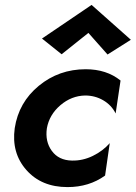

<svg xmlns="http://www.w3.org/2000/svg" viewBox="-20 -752 553 782"><path d="M340 -618 231 -531 151 -595 353 -732 513 -590 418 -530ZM171 -230Q163 -176 191 -137.5Q219 -99 273 -98Q317 -97 358 -117Q399 -137 427 -169L408 -37Q343 10 255 10Q149 10 87.5 -59.5Q26 -129 40 -230Q56 -335 138 -402.5Q220 -470 329 -470Q414 -470 471 -424L451 -290Q434 -324 400.5 -343.5Q367 -363 327 -363Q271 -362 226 -323.5Q181 -285 171 -230Z"/></svg>

Font: Jost* 600 Semi
Style: Italic
Weight: 600
Italic angle: -10°
Version: Version 3.500